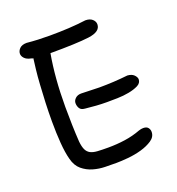

<svg xmlns="http://www.w3.org/2000/svg" viewBox="-100 -588 623 674"><g transform="rotate(-20 212.0 -251.0)"><path d="M66.4 -444.3Q50.8 -447.3 43 -455.6Q35.2 -463.9 35.2 -472.7Q35.2 -483.4 43.9 -492.2Q52.7 -501 70.3 -501Q90.8 -499 112.3 -498Q133.8 -497.1 155.3 -497.1Q192.4 -497.1 227.1 -499Q261.7 -501 291 -504.9Q307.6 -504.9 316.9 -496.6Q326.2 -488.3 326.2 -477.5Q326.2 -450.2 280.8 -444.3Q235.4 -438.5 136.7 -438.5Q128.9 -394.5 125 -346.2Q121.1 -297.9 121.1 -243.2Q121.1 -208 122.1 -175.8Q123 -143.6 125 -112.3Q127 -92.8 132.3 -81.5Q137.7 -70.3 147.9 -64.9Q158.2 -59.6 174.3 -58.6Q190.4 -57.6 214.8 -57.6Q246.1 -57.6 276.9 -62Q307.6 -66.4 335.9 -77.1Q344.7 -80.1 352.5 -80.1Q365.2 -80.1 370.6 -73.2Q376 -66.4 376 -57.6Q376 -39.1 358.4 -27.3Q340.8 -15.6 316.9 -8.8Q293 -2 266.6 0.5Q240.2 2.9 222.7 2.9Q204.1 2.9 181.2 2.4Q158.2 2 136.2 -4.4Q114.3 -10.7 96.7 -25.4Q79.1 -40 72.3 -67.4Q65.4 -92.8 62.5 -130.4Q59.6 -168 59.6 -210.9Q59.6 -246.1 61 -280.8Q62.5 -315.4 64.5 -346.7Q66.4 -377.9 69.3 -402.8Q72.3 -427.7 74.2 -442.4Q69.3 -442.4 68.8 -443.4Q68.4 -444.3 66.4 -444.3ZM185.5 -213.9Q169.9 -214.8 164.6 -223.6Q159.2 -232.4 159.2 -243.2Q159.2 -252.9 167.5 -260.7Q175.8 -268.6 189.5 -268.6Q206.1 -268.6 223.1 -267.6Q240.2 -266.6 256.8 -266.6Q310.5 -266.6 363.3 -272.5Q378.9 -271.5 387.2 -263.7Q395.5 -255.9 396.5 -247.1Q396.5 -232.4 381.8 -225.1Q367.2 -217.8 346.7 -213.9Q326.2 -210 303.7 -209.5Q281.2 -209 264.6 -209Q244.1 -209 224.6 -210.4Q205.1 -211.9 185.5 -213.9Z"/></g></svg>

Font: Hi Melody Cyrillic
Style: Regular
Weight: 400
Version: Version 0.90 April 10, 2018